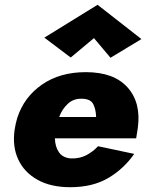

<svg xmlns="http://www.w3.org/2000/svg" viewBox="-20 -771 613 801"><path d="M372 -612 275 -531 165 -614 387 -751 570 -608 441 -530ZM540 -129Q496 -66 431 -28Q366 10 273 10Q192 10 136.5 -21Q81 -52 56 -106Q31 -160 41 -230Q45 -256 52 -279Q80 -366 155 -418Q230 -470 338 -470Q455 -470 512 -406.5Q569 -343 555 -238Q554 -230 552 -218.5Q550 -207 548 -194H209Q210 -158 226.5 -135Q243 -112 277 -110Q313 -109 341 -124Q369 -139 389 -161ZM324 -359Q288 -361 263.5 -338.5Q239 -316 227 -283H381Q380 -315 369 -336.5Q358 -358 324 -359Z"/></svg>

Font: Jost* Heavy
Style: Italic
Weight: 800
Italic angle: -10°
Version: Version 3.7